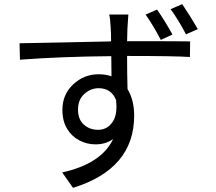

<svg xmlns="http://www.w3.org/2000/svg" viewBox="-20 -845 1040 923"><path d="M874 -680Q840 -746 800 -801L856 -825Q894 -769 931 -705ZM753 -653Q719 -719 680 -775L735 -799Q771 -748 809 -679ZM451 -221Q495 -221 520 -257Q540 -284 540 -334L538 -364Q515 -421 454 -421Q416 -421 385.5 -393.5Q355 -366 355 -318Q355 -271 383 -246Q411 -221 451 -221ZM331 58 279 -16Q468 -58 524 -177Q489 -151 439 -151Q398 -151 361.5 -170Q325 -189 302.5 -226Q280 -263 280 -317Q280 -391 332 -439.5Q384 -488 454 -488Q489 -488 516 -478L515 -575Q275 -573 76 -558L74 -637Q160 -638 280.5 -641Q401 -644 514 -646Q514 -690 512 -713Q510 -756 505 -775H597Q591 -701 591 -647H606Q842 -647 894 -646L893 -571Q820 -576 591 -576Q591 -494 593 -417Q625 -364 625 -289Q625 -33 331 58Z"/></svg>

Font: Source Han Sans & Saira Hybrid
Style: Regular
Weight: 400
Designer: Ryoko NISHIZUKA 西塚涼子 (kana & ideographs); Paul D. Hunt (Latin, Greek & Cyrillic); Wenlong ZHANG 张文龙 (bopomofo); Sandoll 
Foundry: Adobe Systems Incorporated
Version: Version 1.00;August 2, 2021;FontCreator 13.0.0.2675 64-bit